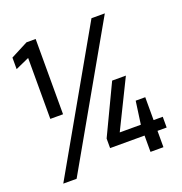

<svg xmlns="http://www.w3.org/2000/svg" viewBox="-125 -797 858 906"><g transform="rotate(-20 304.0 -344.0)"><path d="M87 -308V-614L18 -583V-641L105 -686H151V-308ZM40 0 432 -688H499L107 0ZM478 0V-82H305V-130L423 -378H492L373 -136H479L495 -251H543V-136H589V-82H543V0Z"/></g></svg>

Font: Saira SemiCondensed Medium
Style: Regular
Weight: 500
Width: 4
Designer: Hector Gatti with collaboration of the Omnibus-Type team
Foundry: Omnibus-Type
Version: Version 1.101